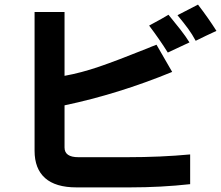

<svg xmlns="http://www.w3.org/2000/svg" viewBox="-20 -748 960 833"><path d="M874 -593Q844 -579 829 -571Q814 -599 796.5 -623Q779 -647 750 -682L839 -728Q885 -668 919 -614ZM805 51Q679 65 543 65H312Q221 65 175.5 24.5Q130 -16 130 -94V-696H260V-419Q332 -432 409.5 -458.5Q487 -485 619 -538Q627 -541 637 -545.5Q647 -550 659 -554Q667 -541 697 -488L727 -436Q493 -340 260 -291V-108Q260 -66 320 -66H531Q678 -66 805 -78ZM708 -520Q673 -576 627 -637L680 -666L711 -684Q739 -650 762.5 -620Q786 -590 802 -564Z"/></svg>

Font: BM Euljiro oraeorae
Style: Regular
Weight: 400
Designer: Bongjin Kim; Bomjun Kim; Myungsoo Han; Hyesun Chae; Mikyoung Jeong; Wujin Sim; Minjae Kang; Suwha Jang;
Foundry: Sandoll Inc.
Version: Version 1.000;hotconv 1.0.109;makeexe 2.5.65596